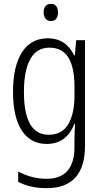

<svg xmlns="http://www.w3.org/2000/svg" viewBox="-20 -742 537 1003"><path d="M368 -452H371L378 -532H424V19Q424 241 223 241Q139 241 75 208V154Q146 192 223 192Q369 192 369 25V-6Q369 -48 372 -94H368Q349 -44 312.5 -17Q276 10 224 10Q140 10 94 -60Q48 -130 48 -263Q48 -396 95 -469Q142 -542 230 -542Q324 -542 368 -452ZM105 -262Q105 -38 234 -38Q304 -38 336.5 -93Q369 -148 369 -240V-290Q369 -389 337.5 -441Q306 -493 238 -493Q171 -493 138 -433Q105 -373 105 -262ZM283 -677Q283 -656 273.5 -644Q264 -632 246 -632Q228 -632 218 -644.5Q208 -657 208 -677Q208 -698 218 -710Q228 -722 246 -722Q264 -722 273.5 -710Q283 -698 283 -677Z"/></svg>

Font: Noto Sans Display Light Narrow
Style: Regular
Weight: 300
Width: 4
Designer: Monotype Design team
Foundry: Monotype Imaging Inc.
Version: Version 1.000